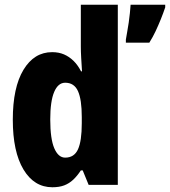

<svg xmlns="http://www.w3.org/2000/svg" viewBox="-20 -780 717 810"><path d="M677 -749Q669 -725 658.5 -699Q648 -673 636.5 -648.5Q625 -624 610 -600H511V-613Q513 -626 516.5 -645Q520 -664 523 -684.5Q526 -705 528 -725Q530 -745 531 -760H677ZM201 10Q124 10 79 -65Q34 -140 34 -275Q34 -411 79 -485.5Q124 -560 200 -560Q228 -560 250 -550.5Q272 -541 290 -523.5Q308 -506 322 -479H326Q324 -509 322.5 -536Q321 -563 321 -584V-760H477V0H354L329 -61H321Q306 -38 289 -22Q272 -6 251 2Q230 10 201 10ZM255 -115Q293 -115 309 -150Q325 -185 325 -260V-286Q325 -360 309 -395.5Q293 -431 255 -431Q225 -431 208.5 -392Q192 -353 192 -276Q192 -194 209 -154.5Q226 -115 255 -115Z"/></svg>

Font: Noto Sans Display Condensed ExtraBold
Style: Regular
Weight: 800
Width: 3
Designer: Monotype Design Team
Foundry: Monotype Imaging Inc.
Version: Version 2.003